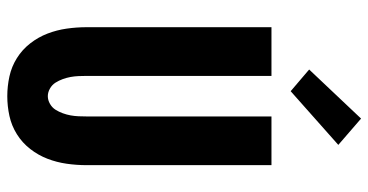

<svg xmlns="http://www.w3.org/2000/svg" viewBox="-268 -760 1035 540"><g transform="rotate(90 250.0 -489.5)"><path d="M250 8Q222 8 194.5 2Q167 -4 143 -19Q119 -34 101.5 -56.5Q84 -79 74 -105Q64 -131 60 -159Q56 -187 56 -215V-735H193V-215Q193 -204 193.5 -192.5Q194 -181 196 -170Q198 -159 202 -148Q206 -137 212 -127.5Q218 -118 228.5 -112Q239 -106 250 -106Q261 -106 271.5 -112Q282 -118 288 -127.5Q294 -137 298 -148Q302 -159 304 -170Q306 -181 306.5 -192.5Q307 -204 307 -215V-735H444V-215Q444 -187 440 -159Q436 -131 426 -105Q416 -79 398.5 -56.5Q381 -34 357 -19Q333 -4 305.5 2Q278 8 250 8ZM236 -789 175 -841 313 -987 387 -923Z"/></g></svg>

Font: Iosevka SS04 Heavy
Style: Regular
Weight: 900
Monospace: yes
Designer: Belleve Invis
Foundry: Belleve Invis
Version: Version 19.0.0; ttfautohint (v1.8.4)